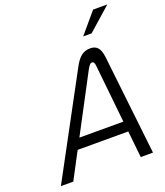

<svg xmlns="http://www.w3.org/2000/svg" viewBox="-157 -985 937 1091"><g transform="rotate(-20 311.0 -440.0)"><path d="M347 -605 21 0H96L181 -161H487L504 0H578L510 -605C503 -657 484 -679 444 -679C398 -679 372 -651 347 -605ZM214 -223 397 -569C411 -594 418 -600 427 -600C437 -600 442 -593 444 -569L480 -223ZM431 -756H482L622 -880H536Z"/></g></svg>

Font: LT Wave Mono Light
Style: Italic
Weight: 300
Designer: Daniel Lyons
Version: Version 2.5 (Glyphs App)